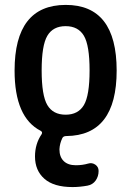

<svg xmlns="http://www.w3.org/2000/svg" viewBox="-20 -550 540 790"><path d="M325.2 -402.8Q301.8 -442.4 250 -442.4Q198.2 -442.4 174.8 -402.8Q151.4 -363.3 151.4 -260.3Q151.4 -157.2 174.8 -117.7Q198.2 -78.1 250 -78.1Q301.8 -78.1 325.2 -117.7Q348.6 -157.2 348.6 -260.3Q348.6 -363.3 325.2 -402.8ZM147.5 -11.7Q40 -66.4 40 -259.8Q40 -529.3 250 -529.8Q460 -530.3 460 -259.8Q460 7.8 252.9 9.8Q240.2 9.8 236.3 18.6Q225.6 41 224.6 64.5Q224.6 95.7 242.2 112.8Q259.8 129.9 292 129.9Q319.3 129.9 342.8 123Q358.4 118.2 372.1 127.4Q385.7 136.7 385.7 153.3Q385.7 175.8 373.5 192.9Q361.3 210 339.8 213.9Q307.6 219.7 278.3 219.7Q201.2 219.7 162.6 185.5Q124 151.4 124 93.8Q124 42 151.4 2Q156.2 -6.8 147.5 -11.7Z"/></svg>

Font: Rounded-X Mgen+ 1m medium
Style: Regular
Weight: 500
Designer: [Source Han Sans]
Ryoko NISHIZUKA  (kana & ideographs); Paul D. Hunt (Latin, Greek & Cyrillic); Wenlong ZHANG  (bopomofo
Version: Version 1.059.20150602